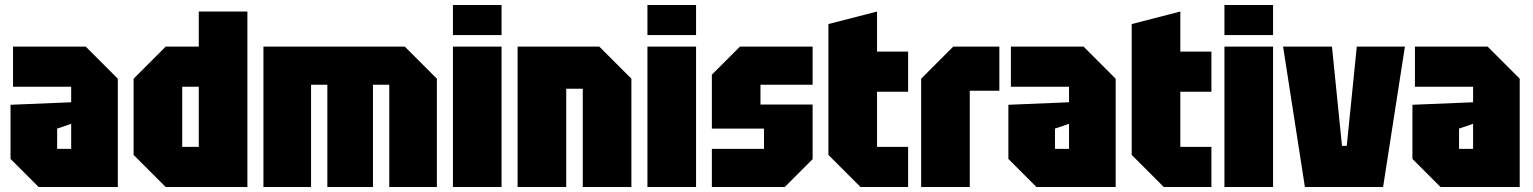

<svg xmlns="http://www.w3.org/2000/svg" viewBox="-20 -746 6115 766"><path d="M22 -112V-328L264 -338V-400H32V-560H322L450 -432V0H134ZM208 -233V-152H264V-252Z M967 -700V0H641L513 -128V-432L641 -560H773V-700ZM707 -160H773V-400H707Z M1031 -560H1595L1723 -432V0H1533V-408H1468V0H1286V-408H1221V0H1031Z M1787 0V-560H1981V0ZM1787 -606V-726H1981V-606Z M2045 0V-560H2371L2499 -432V0H2305V-392H2239V0Z M2563 0V-560H2757V0ZM2563 -606V-726H2757V-606Z M2820 0V-152H3028V-233H2820V-448L2932 -560H3222V-408H3014V-329H3222V-111L3111 0Z M3285 -650 3479 -700V-540H3603V-380H3479V-160H3603V0H3413L3285 -128Z M3655 0V-432L3783 -560H3967V-384H3849V0Z M4003 -112V-328L4245 -338V-400H4013V-560H4303L4431 -432V0H4115ZM4189 -233V-152H4245V-252Z M4495 -650 4689 -700V-540H4813V-380H4689V-160H4813V0H4623L4495 -128Z M4865 0V-560H5059V0ZM4865 -606V-726H5059V-606Z M5186 0 5099 -560H5294L5334 -164H5353L5393 -560H5585L5498 0Z M5615 -112V-328L5857 -338V-400H5625V-560H5915L6043 -432V0H5727ZM5801 -233V-152H5857V-252Z"/></svg>

Font: Tektur Condensed ExtraBold
Style: Regular
Weight: 800
Width: 3
Designer: Adam Jagosz
Foundry: Adam Jagosz
Version: Version 1.005;gftools[0.9.30]